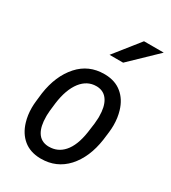

<svg xmlns="http://www.w3.org/2000/svg" viewBox="-185 -846 848 951"><g transform="rotate(30 239.0 -370.5)"><path d="M127.4 -263.7 122.1 -217.8 120.6 -192.9Q120.6 -189 120.6 -185.1Q120.6 -128.9 139.6 -97.7Q160.2 -64 201.7 -62Q204.6 -62 207 -62Q257.3 -62 290.5 -99.6Q326.2 -139.6 338.4 -220.7L345.7 -274.9L348.1 -308.1Q348.1 -312 348.1 -315.4Q348.1 -372.1 328.1 -403.8Q307.1 -437.5 266.1 -439.5Q263.7 -439.5 261.2 -439.5Q210 -439.5 174.8 -395Q138.2 -347.7 127.4 -263.7ZM39.6 -227.1 44.9 -273.4Q60.5 -381.3 119.6 -447.3Q177.2 -511.2 265.1 -511.2Q268.1 -511.2 271.5 -511.2Q329.1 -509.8 366.7 -478.5Q404.3 -447.8 420.4 -393.6Q431.6 -356.4 431.6 -314Q431.6 -294.4 429.2 -273.9L423.3 -226.6Q407.7 -119.1 349.1 -54.2Q290.5 9.3 202.6 9.3Q199.7 9.3 196.8 9.3Q139.6 7.8 102.1 -22.9Q64.5 -53.7 48.3 -107.9Q37.1 -145 37.1 -187Q37.1 -206.5 39.6 -227.1ZM354 -750H466.8L317.4 -606.4H239.7Z"/></g></svg>

Font: MAUL Condensed Italic
Style: Condenced Regular Italic
Weight: 400
Italic angle: -12°
Designer: MAUL
Version: Version 1.0; 2020; ttfautohint (v1.8.3)